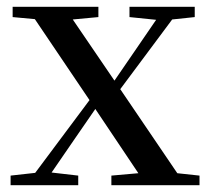

<svg xmlns="http://www.w3.org/2000/svg" viewBox="-20 -542 614 562"><path d="M359 -492 437 -484 374 -392 315 -306 193 -485 268 -492V-522H17V-492L82 -486L242 -249L83 -36L11 -28V0H209V-28L131 -37L199 -136L259 -223L385 -35L306 -28V0H564V-28L499 -35L332 -281L484 -485L550 -492V-522H359Z"/></svg>

Font: Noto Serif JP Medium
Style: Regular
Weight: 500
Designer: Ryoko NISHIZUKA 西塚涼子 (kana & ideographs); Frank Grießhammer (Latin, Greek & Cyrillic); Wenlong ZHANG 张文龙 (bopomofo); San
Foundry: Adobe
Version: Version 2.001;hotconv 1.1.0;makeotfexe 2.6.0